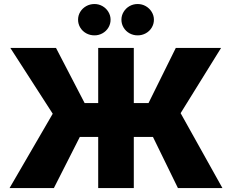

<svg xmlns="http://www.w3.org/2000/svg" viewBox="-20 -949 1171 969"><path d="M655.3 -428.7H729.5L867.2 -707H1095.7L891.6 -377.9L1102.5 0H877.9L752 -257.8H655.3V0H475.6V-257.8H382.8L252 0H28.3L246.1 -375L32.2 -707H262.7L407.2 -428.7H475.6V-707H655.3ZM374 -849.6Q374 -871.1 385 -889.2Q396 -907.2 415 -918Q434.1 -928.7 457 -928.7Q478.5 -928.7 497.3 -918Q516.1 -907.2 527.1 -888.9Q538.1 -870.6 538.1 -849.6Q538.1 -828.1 527.1 -809.8Q516.1 -791.5 497.3 -781Q478.5 -770.5 457 -770.5Q434.1 -770.5 415 -781Q396 -791.5 385 -809.8Q374 -828.1 374 -849.6ZM592.8 -849.6Q592.8 -870.6 603.8 -888.9Q614.7 -907.2 633.5 -918Q652.3 -928.7 674.8 -928.7Q696.8 -928.7 715.6 -918Q734.4 -907.2 745.6 -888.9Q756.8 -870.6 756.8 -849.6Q756.8 -828.1 745.8 -809.8Q734.9 -791.5 715.8 -781Q696.8 -770.5 674.8 -770.5Q652.3 -770.5 633.5 -781Q614.7 -791.5 603.8 -809.8Q592.8 -828.1 592.8 -849.6Z"/></svg>

Font: Pretendard Std Black
Style: Regular
Weight: 900
Designer: Base glyphs from Inter by Rasmus Andersson; Hangeul glyphs from Noto Sans CJK(Source Han Sans) by Jang Soo-young and Kan
Foundry: Kil Hyung-jin
Version: Version 1.309